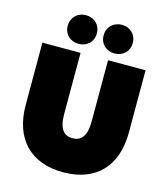

<svg xmlns="http://www.w3.org/2000/svg" viewBox="-134 -1029 996 1147"><g transform="rotate(15 364.0 -455.0)"><path d="M364 16C565 16 683 -105 683 -315V-700H451V-322C451 -228 418 -195 366 -195C314 -195 281 -228 281 -322V-700H45V-315C45 -105 163 16 364 16ZM477 -749C528 -749 567 -784 567 -837C567 -890 528 -926 477 -926C426 -926 387 -890 387 -837C387 -784 426 -749 477 -749ZM255 -749C306 -749 345 -784 345 -837C345 -890 306 -926 255 -926C204 -926 165 -890 165 -837C165 -784 204 -749 255 -749Z"/></g></svg>

Font: Chess Sans Black
Style: Regular
Weight: 900
Designer: Wolf Bōese
Foundry: Wolf Bōese
Version: Version 7.223;Glyphs 3.3 (3306)